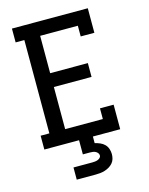

<svg xmlns="http://www.w3.org/2000/svg" viewBox="-138 -821 876 1127"><g transform="rotate(-15 300.0 -257.5)"><path d="M47 0V-84H100V-651H47V-735H508V-586H425V-651H196V-424H425V-340H196V-84H425V-149H508V0ZM185 220V146H300Q308 146 316.5 145Q325 144 333 141Q341 138 347 132Q353 126 353 118Q353 109 347 102Q341 95 333.5 91.5Q326 88 317.5 87Q309 86 300 86H258V0H342V40Q358 44 373.5 50.5Q389 57 400.5 68.5Q412 80 417.5 96Q423 112 423 128Q423 143 419 157Q415 171 405.5 182Q396 193 383.5 200.5Q371 208 357 212.5Q343 217 328.5 218.5Q314 220 300 220Z"/></g></svg>

Font: Iosevka HT Medium Extended
Style: Regular
Weight: 500
Width: 7
Monospace: yes
Designer: Belleve Invis
Foundry: Belleve Invis
Version: Version 32.3.0; ttfautohint (v1.8.4)